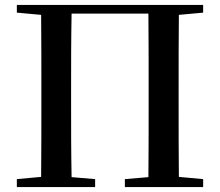

<svg xmlns="http://www.w3.org/2000/svg" viewBox="-20 -755 888 775"><path d="M48 -704 146 -695C147 -595 147 -495 147 -393V-342C147 -241 147 -140 146 -41L48 -32V0H364V-32L269 -40C267 -141 267 -241 267 -343V-393C267 -496 267 -599 269 -700H579C580 -598 580 -496 580 -393V-343C580 -240 580 -139 579 -40L484 -32V0H800V-32L702 -41C701 -141 701 -242 701 -342V-393C701 -494 701 -596 702 -695L800 -704V-735H48Z"/></svg>

Font: Noto Serif JP SemiBold
Style: Regular
Weight: 600
Designer: Ryoko NISHIZUKA 西塚涼子 (kana & ideographs); Frank Grießhammer (Latin, Greek & Cyrillic); Wenlong ZHANG 张文龙 (bopomofo); San
Foundry: Adobe
Version: Version 2.001;hotconv 1.1.0;makeotfexe 2.6.0